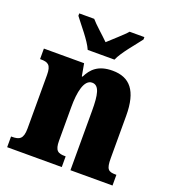

<svg xmlns="http://www.w3.org/2000/svg" viewBox="-138 -872 881 978"><g transform="rotate(20 302.0 -383.0)"><path d="M228 -606H373C392 -651 449 -715 477 -753V-766H397C378 -743 327 -700 300 -674C274 -700 224 -743 205 -766H124V-753C152 -715 209 -651 228 -606ZM12 0H308V-58H305C266 -58 249 -67 249 -122V-305C249 -384 263 -457 307 -457C346 -457 355 -408 355 -323V0H583V-58H579C539 -58 527 -67 527 -128V-358C527 -493 478 -550 384 -550C306 -550 272 -514 250 -469H246L234 -536H16V-479H20C59 -479 77 -470 77 -415V-125C77 -67 56 -58 16 -58H12Z"/></g></svg>

Font: Noto Serif Tamil Condensed Black
Style: Regular
Weight: 900
Width: 3
Designer: Indian Type Foundry, Tom Grace, and the Monotype Design Team
Foundry: Monotype Imaging Inc.
Version: Version 2.004